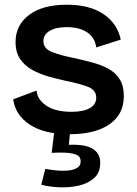

<svg xmlns="http://www.w3.org/2000/svg" viewBox="-20 -556 580 814"><path d="M275 13Q168 13 106.5 -27.5Q45 -68 36 -135L135 -172Q138 -134 176.5 -108Q215 -82 283 -82Q333 -82 360.5 -97.5Q388 -113 388 -142Q388 -174 354 -187.5Q320 -201 260 -213Q224 -221 186.5 -231.5Q149 -242 117 -259.5Q85 -277 65.5 -305.5Q46 -334 46 -378Q46 -449 103 -492.5Q160 -536 264 -536Q360 -536 419 -496Q478 -456 492 -388L388 -355Q383 -396 350 -418.5Q317 -441 263 -441Q217 -441 190.5 -425Q164 -409 164 -382Q164 -350 200.5 -335.5Q237 -321 294 -310Q334 -301 371.5 -291Q409 -281 439.5 -264.5Q470 -248 487.5 -220Q505 -192 505 -149Q505 -71 444 -29Q383 13 275 13ZM155 227 172 160Q188 163 213 166Q238 169 263 167.5Q288 166 305 157Q322 148 322 128Q322 118 316.5 109Q311 100 285 94.5Q259 89 199 92L211 -5H278L272 58Q342 55 373.5 75Q405 95 405 134Q405 176 379 199Q353 222 313.5 231Q274 240 231 238Q188 236 155 227Z"/></svg>

Font: Bricolage Grotesque 12pt SemiBold
Style: Regular
Weight: 600
Designer: Mathieu Triay
Foundry: Atelier Triay
Version: Version 1.001; ttfautohint (v1.8.4.7-5d5b);gftools[0.9.33.de